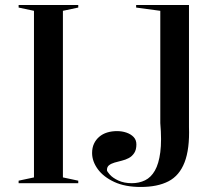

<svg xmlns="http://www.w3.org/2000/svg" viewBox="-20 -728 843 763"><path d="M291 -708V-698L230 -685V-23L291 -10V0H54V-10L115 -23V-685L54 -698V-708ZM539 15Q477 15 434 -5Q391 -25 368.5 -56Q346 -87 346 -120Q346 -141 353.5 -157Q361 -173 374.5 -184.5Q388 -196 406 -201.5Q424 -207 445 -207Q465 -207 482.5 -201Q500 -195 511 -183.5Q522 -172 522 -154Q522 -133 513.5 -120Q505 -107 492 -100Q479 -93 464 -89.5Q449 -86 435.5 -82Q422 -78 413.5 -71.5Q405 -65 405 -52Q405 -47 416.5 -34Q428 -21 450.5 -10.5Q473 0 504 0Q533 0 556.5 -11.5Q580 -23 595.5 -50Q611 -77 617 -123Q623 -169 617 -239V-685L521 -698V-708H731V-223Q734 -136 713.5 -83Q693 -30 649.5 -7.5Q606 15 539 15Z"/></svg>

Font: Kalnia
Style: Regular
Weight: 400
Designer: Frida Medrano
Foundry: Frida Medrano
Version: Version 1.105